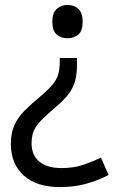

<svg xmlns="http://www.w3.org/2000/svg" viewBox="-20 -566 474 778"><path d="M292 -304Q292 -267 284.5 -239Q277 -211 259 -186.5Q241 -162 208 -134Q170 -102 148 -79.5Q126 -57 117 -36Q108 -15 108 15Q108 63 139.5 89Q171 115 229 115Q279 115 317 102Q355 89 389 73L420 143Q380 164 331.5 178Q283 192 223 192Q128 192 76 145Q24 98 24 17Q24 -28 38.5 -59.5Q53 -91 79.5 -117.5Q106 -144 142 -174Q176 -203 193 -223.5Q210 -244 216 -265Q222 -286 222 -314V-331H292ZM315 -478Q315 -441 297.5 -426Q280 -411 253 -411Q228 -411 210 -426Q192 -441 192 -478Q192 -514 210 -530Q228 -546 253 -546Q280 -546 297.5 -530Q315 -514 315 -478Z"/></svg>

Font: Noto Sans Glagolitic
Style: Regular
Weight: 400
Designer: Monotype Design Team
Foundry: Monotype Imaging Inc.
Version: Version 2.004; ttfautohint (v1.8.4.7-5d5b)